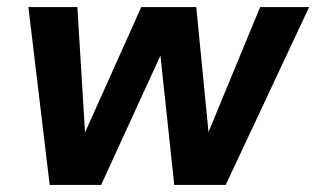

<svg xmlns="http://www.w3.org/2000/svg" viewBox="-20 -521 891 541"><path d="M120 0 60 -501H198L223 -92L195 -93L378 -501H533L573 -93L544 -92L713 -501H851L616 0H471L426 -421H458L265 0Z"/></svg>

Font: DM Sans 17pt ExtraBold
Style: Italic
Weight: 800
Italic angle: -10°
Version: Version 4.004;gftools[0.9.30]